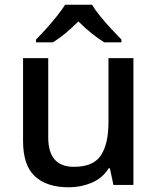

<svg xmlns="http://www.w3.org/2000/svg" viewBox="-20 -879 670 816"><path d="M547 -632V-93H462L447 -164H442Q416 -122 370 -102.5Q324 -83 273 -83Q178 -83 128 -130Q78 -177 78 -279V-632H185V-295Q185 -170 294 -170Q377 -170 409 -219Q441 -268 441 -359V-632ZM371 -859Q384 -837 406.5 -809.5Q429 -782 453.5 -755.5Q478 -729 496 -711V-699H423Q397 -715 368.5 -738Q340 -761 313 -788Q259 -733 205 -699H133V-711Q152 -730 175.5 -756Q199 -782 221 -809.5Q243 -837 257 -859Z"/></svg>

Font: Noto Sans Kannada UI Medium
Style: Regular
Weight: 500
Designer: Jelle Bosma - Monotype Design Team
Foundry: Monotype Imaging Inc.
Version: Version 2.005; ttfautohint (v1.8.4.7-5d5b)